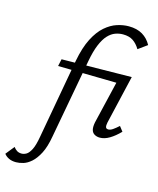

<svg xmlns="http://www.w3.org/2000/svg" viewBox="-276 -809 983 1196"><g transform="rotate(15 215.5 -211.0)"><path d="M-57 289Q-84 289 -103.5 279.5Q-123 270 -134 255L-89 199Q-80 212 -67.5 220Q-55 228 -37 228Q-22 228 -6.5 219Q9 210 23.5 182Q38 154 48 95L140 -417Q157 -507 186.5 -564.5Q216 -622 253 -654Q290 -686 329 -698.5Q368 -711 404 -711Q457 -711 493 -689.5Q529 -668 550 -629L492 -587Q473 -619 447.5 -636Q422 -653 382 -653Q357 -653 332.5 -644Q308 -635 286 -611.5Q264 -588 246 -545Q228 -502 216 -436L122 75Q110 145 88 187Q66 229 40.5 251.5Q15 274 -10.5 281.5Q-36 289 -57 289ZM42 -358 52 -404 503 -410 486 -350ZM408 6Q388 6 373 -3Q358 -12 353.5 -30.5Q349 -49 355 -79L428 -387L503 -410L430 -97Q426 -78 429 -67.5Q432 -57 446 -57Q459 -57 474.5 -67.5Q490 -78 511 -97L535 -66Q502 -32 470 -13Q438 6 408 6Z"/></g></svg>

Font: Ysabeau Infant Medium
Style: Italic
Weight: 500
Italic angle: -12°
Designer: Christian Thalmann (Catharsis Fonts)
Version: Version 2.001;gftools[0.9.30]; featfreeze: ss01,ss02,lnum